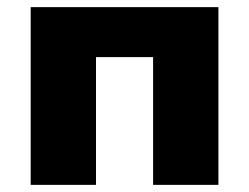

<svg xmlns="http://www.w3.org/2000/svg" viewBox="-20 -518 698 538"><path d="M66 0V-498H592V0H409V-358H249V0Z"/></svg>

Font: Nunito Sans 10pt Black
Style: Regular
Weight: 900
Designer: Vernon Adams
Foundry: Vernon Adams
Version: Version 3.101;gftools[0.9.27]